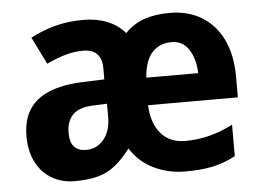

<svg xmlns="http://www.w3.org/2000/svg" viewBox="-45 -615 928 682"><g transform="rotate(-5 419.0 -274.0)"><path d="M583 -556Q648 -556 696.5 -526.5Q745 -497 771.5 -442Q798 -387 798 -309V-236H478Q480 -173 511.5 -135.5Q543 -98 599 -98Q642 -98 684 -108.5Q726 -119 769 -141V-29Q732 -9 691 0.5Q650 10 590 10Q529 10 477.5 -15Q426 -40 395 -89Q368 -53 340.5 -31Q313 -9 279 0.5Q245 10 195 10Q150 10 114.5 -10.5Q79 -31 58.5 -70Q38 -109 38 -163Q38 -221 62 -258.5Q86 -296 133.5 -315.5Q181 -335 249 -338L331 -341V-382Q331 -414 314.5 -431.5Q298 -449 265 -449Q233 -449 201.5 -440Q170 -431 134 -414L86 -511Q127 -533 173.5 -545.5Q220 -558 274 -558Q322 -558 359.5 -543Q397 -528 423 -498Q453 -529 491.5 -542.5Q530 -556 583 -556ZM287 -252Q234 -251 211 -227.5Q188 -204 188 -163Q188 -128 203 -112.5Q218 -97 245 -97Q284 -97 308.5 -127Q333 -157 333 -207V-254ZM580 -452Q538 -452 511.5 -424Q485 -396 480 -334H665Q664 -383 642.5 -417.5Q621 -452 580 -452Z"/></g></svg>

Font: Noto Sans Bengali SemiCondensed
Style: Bold
Weight: 700
Width: 4
Designer: Jelle Bosma - Monotype Design Team
Foundry: Monotype Imaging Inc.
Version: Version 2.003